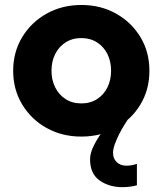

<svg xmlns="http://www.w3.org/2000/svg" viewBox="-20 -545 659 783"><path d="M311.7 12Q233 12 170.2 -23Q107.3 -58 70.5 -119Q33.7 -179.9 33.7 -256.3Q33.7 -332.7 70.5 -393.5Q107.3 -454.3 170.3 -489.5Q233.3 -524.7 312 -524.7Q390.7 -524.7 453.3 -489.5Q516 -454.3 552.7 -393.8Q589.3 -333.3 589.3 -256.1Q589.3 -179.7 552.7 -118.8Q516 -58 453.2 -23Q390.3 12 311.7 12ZM311.6 -123.3Q348.7 -123.3 376 -141Q403.3 -158.7 418.2 -188.8Q433 -218.8 433 -256.6Q433 -294.3 418.2 -324.3Q403.3 -354.3 376 -372Q348.7 -389.7 311.7 -389.7Q274.7 -389.7 247.3 -372Q220 -354.4 205 -324.4Q190 -294.5 190 -256.7Q190 -219 205 -188.9Q220 -158.7 247.3 -141Q274.6 -123.3 311.6 -123.3ZM480 218.3Q424.7 218.3 386 190.8Q347.3 163.3 347.3 104.7Q347.3 80.7 360.8 52.5Q374.3 24.3 394.2 -3.3Q414 -31 433.3 -53.7Q452.7 -76.3 465 -89L507.3 -67Q500.3 -56.7 489 -38.7Q477.7 -20.7 466.8 0.5Q456 21.7 448.5 42.2Q441 62.7 441 79Q441 101.7 456.2 116.2Q471.3 130.7 495 130.7Q506.3 130.7 517.5 128.7Q528.7 126.7 538.3 123V210.7Q527.3 214 510 216.2Q492.7 218.3 480 218.3Z"/></svg>

Font: MuseoModerno Thin
Style: Regular
Weight: 100
Designer: Pablo Cosgaya, Héctor Gatti, Marcela Romero, and the Authors of The MuseoModerno Project.
Foundry: Omnibus-Type Team
Version: Version 1.003